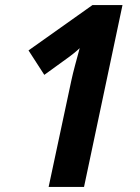

<svg xmlns="http://www.w3.org/2000/svg" viewBox="-20 -734 548 754"><path d="M260 -417Q266 -445 275 -478.5Q284 -512 293 -545Q285 -537 269.5 -524.5Q254 -512 241 -503L154 -440L92 -536L343 -714H461L310 0H171Z"/></svg>

Font: Noto Sans SemiCondensed
Style: Bold Italic
Weight: 700
Width: 4
Italic angle: -12°
Designer: Monotype Design Team
Foundry: Monotype Imaging Inc.
Version: Version 2.013; ttfautohint (v1.8.4.7-5d5b)